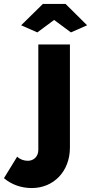

<svg xmlns="http://www.w3.org/2000/svg" viewBox="-139 -750 461 972"><path d="M22 202C132 202 215 118 215 -3V-525H55V9C55 42 32 64 2 64C-18 64 -38 57 -52 43L-119 152C-80 185 -31 202 22 202ZM50 -586 135 -649 220 -586 302 -622 193 -730H78L-32 -622Z"/></svg>

Font: Raleway
Style: ExtraBold
Weight: 800
Designer: Matt McInerney, Pablo Impallari, Rodrigo Fuenzalida
Foundry: Matt McInerney, Pablo Impallari, Rodrigo Fuenzalida
Version: Version 3.000